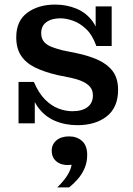

<svg xmlns="http://www.w3.org/2000/svg" viewBox="-20 -539 582 839"><path d="M318 8Q264 8 219 -11.5Q174 -31 144.5 -72.5Q115 -114 109 -181H128Q149 -132 177 -104Q205 -76 236 -64.5Q267 -53 296 -53Q339 -53 362.5 -71Q386 -89 386 -122Q386 -145 373.5 -159.5Q361 -174 339.5 -183.5Q318 -193 290 -199L231 -211Q175 -224 134.5 -243.5Q94 -263 72.5 -295Q51 -327 51 -376Q51 -448 99.5 -483.5Q148 -519 221 -519Q271 -519 314.5 -501Q358 -483 386 -443.5Q414 -404 420 -338H401Q384 -386 356.5 -412Q329 -438 299 -448.5Q269 -459 244 -459Q206 -459 183 -442.5Q160 -426 160 -394Q160 -372 171.5 -357.5Q183 -343 204.5 -334.5Q226 -326 254 -319L313 -307Q367 -296 408 -277.5Q449 -259 472.5 -228Q496 -197 496 -146Q496 -70 447 -31Q398 8 318 8ZM61 0V-181H109L132 -143V0ZM420 -338 398 -376V-511H468V-338ZM230 280Q256 255 272.5 230Q289 205 293 181Q254 186 230 169Q206 152 206 119Q206 92 226.5 74.5Q247 57 282 57Q316 57 338.5 77Q361 97 361 138Q361 170 349.5 196.5Q338 223 319.5 244Q301 265 282 280Z"/></svg>

Font: Montagu Slab 120pt Medium
Style: Regular
Weight: 500
Designer: Florian Karsten
Foundry: Florian Karsten
Version: Version 1.000